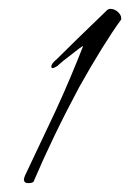

<svg xmlns="http://www.w3.org/2000/svg" viewBox="-20 -408 294 434"><path d="M44 6Q34 6 34 -3Q34 -4 36 -10L105 -156Q124 -197 139.5 -234Q155 -271 168 -304Q164 -303 143 -286Q119 -268 110 -259Q102 -254 99 -254Q96 -254 96 -258Q96 -264 108 -274Q144 -310 223 -386Q227 -388 229 -388Q239 -388 246.5 -381Q254 -374 254 -367V-364Q235 -338 211 -299.5Q187 -261 159 -211Q128 -153 102.5 -100Q77 -47 57 0Q56 6 44 6Z"/></svg>

Font: Passions Conflict
Style: Regular
Weight: 400
Designer: Robert E. Leuschke
Foundry: Robert E. Leuschke
Version: Version 1.010; ttfautohint (v1.8.3)